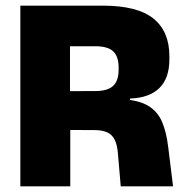

<svg xmlns="http://www.w3.org/2000/svg" viewBox="-20 -659 655 679"><path d="M407 0 397 -116.5Q394.5 -147 385.5 -165Q376.5 -183 359 -191Q341.5 -199 313 -199L178 -199.5V-336.5L317 -337Q360.5 -337 380 -355.2Q399.5 -373.5 399.5 -412V-420.5Q399.5 -459 380.5 -477.2Q361.5 -495.5 317 -495.5H177.5V-639H343.5Q466 -639 522.5 -593.5Q579 -548 579 -460.5V-449Q579 -382.5 543.8 -347.8Q508.5 -313 440 -310.5V-284.5L412 -308.5Q471.5 -304.5 504.2 -284.8Q537 -265 552.8 -228.8Q568.5 -192.5 575 -138L592 0ZM52 0V-639H227.5V-287L228.5 -220V0Z"/></svg>

Font: Anek Bangla ExtraBold
Style: Regular
Weight: 800
Designer: Sulekha Rajkumar (Bangla), Yesha Goshar (Latin)
Foundry: Ek Type
Version: Version 1.003